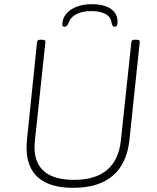

<svg xmlns="http://www.w3.org/2000/svg" viewBox="-20 -892 752 918"><path d="M330 6Q219 6 163 -42.5Q107 -91 107 -187Q107 -196 107.5 -205Q108 -214 109 -224L157 -690Q158 -697 161.5 -699.5Q165 -702 174 -702H182Q199 -702 197 -690L147 -221Q146 -213 145.5 -204.5Q145 -196 145 -188Q145 -111 192.5 -71.5Q240 -32 334 -32Q436 -32 492 -79.5Q548 -127 558 -221L608 -690Q609 -697 612.5 -699.5Q616 -702 625 -702H633Q650 -702 648 -690L599 -224Q587 -110 519.5 -52Q452 6 330 6ZM289 -764Q283 -764 280.5 -767Q278 -770 278 -775Q278 -803 296 -825Q314 -847 346 -859.5Q378 -872 419 -872Q458 -872 485.5 -862Q513 -852 527.5 -833.5Q542 -815 542 -789Q542 -774 538.5 -769Q535 -764 528 -764Q523 -764 519.5 -767.5Q516 -771 514 -781Q510 -811 484.5 -825Q459 -839 416 -839Q375 -839 346.5 -825Q318 -811 307 -781Q303 -771 298.5 -767.5Q294 -764 289 -764Z"/></svg>

Font: Asap Thin
Style: Italic
Weight: 250
Italic angle: -6°
Designer: Pablo Cosgaya
Foundry: Omnibus-Type
Version: Version 3.001